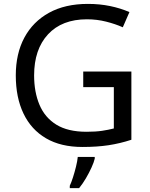

<svg xmlns="http://www.w3.org/2000/svg" viewBox="-20 -744 768 985"><path d="M407 -377H654V-27Q596 -8 537 1Q478 10 403 10Q292 10 216 -34.5Q140 -79 100.5 -161.5Q61 -244 61 -357Q61 -469 105 -551Q149 -633 231.5 -678.5Q314 -724 431 -724Q491 -724 544.5 -713Q598 -702 644 -682L610 -604Q572 -621 524.5 -633Q477 -645 426 -645Q298 -645 226.5 -568Q155 -491 155 -357Q155 -272 182.5 -206.5Q210 -141 269 -104.5Q328 -68 424 -68Q471 -68 504 -73Q537 -78 564 -85V-297H407ZM466 70Q462 88 449.5 115.5Q437 143 420.5 171Q404 199 386 221H338V209Q346 192 354.5 165.5Q363 139 370 110.5Q377 82 379 61H466Z"/></svg>

Font: Noto Sans Yi
Style: Regular
Weight: 400
Designer: Monotype Design Team
Foundry: Monotype Imaging Inc.
Version: Version 2.002; ttfautohint (v1.8.4.7-5d5b)